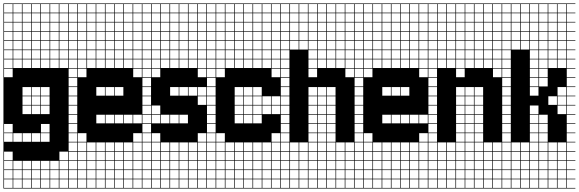

<svg xmlns="http://www.w3.org/2000/svg" viewBox="-20 -827 3361 1115"><path d="M325 -803.6V-753.6H375V-803.6ZM164.3 -700H214.3V-750H164.3ZM271.4 -700H321.4V-750H271.4ZM57.1 -700H107.1V-750H57.1ZM110.7 -700H160.7V-750H110.7ZM217.9 -700H267.9V-750H217.9ZM325 -700H375V-750H325ZM3.6 -700H53.6V-750H3.6ZM164.3 -646.4H214.3V-696.4H164.3ZM271.4 -646.4H321.4V-696.4H271.4ZM57.1 -646.4H107.1V-696.4H57.1ZM110.7 -646.4H160.7V-696.4H110.7ZM217.9 -646.4H267.9V-696.4H217.9ZM325 -646.4H375V-696.4H325ZM3.6 -646.4H53.6V-696.4H3.6ZM325 -592.9H375V-642.9H325ZM164.3 -592.9H214.3V-642.9H164.3ZM271.4 -592.9H321.4V-642.9H271.4ZM57.1 -592.9H107.1V-642.9H57.1ZM110.7 -592.9H160.7V-642.9H110.7ZM217.9 -592.9H267.9V-642.9H217.9ZM3.6 -592.9H53.6V-642.9H3.6ZM57.1 -539.3H107.1V-589.3H57.1ZM3.6 -539.3H53.6V-589.3H3.6ZM110.7 -539.3H160.7V-589.3H110.7ZM217.9 -539.3H267.9V-589.3H217.9ZM271.4 -539.3H321.4V-589.3H271.4ZM325 -539.3H375V-589.3H325ZM164.3 -539.3H214.3V-589.3H164.3ZM110.7 -485.7H160.7V-535.7H110.7ZM271.4 -485.7H321.4V-535.7H271.4ZM3.6 -485.7H53.6V-535.7H3.6ZM325 -485.7H375V-535.7H325ZM164.3 -485.7H214.3V-535.7H164.3ZM57.1 -485.7H107.1V-535.7H57.1ZM217.9 -485.7H267.9V-535.7H217.9ZM57.1 -432.1H107.1V-482.1H57.1ZM217.9 -432.1H267.9V-482.1H217.9ZM164.3 -432.1H214.3V-482.1H164.3ZM325 -432.1H375V-482.1H325ZM271.4 -432.1H321.4V-482.1H271.4ZM3.6 -432.1H53.6V-482.1H3.6ZM110.7 -432.1H160.7V-482.1H110.7ZM3.6 -378.6H53.6V-428.6H3.6ZM110.7 -271.4H160.7V-321.4H110.7ZM217.9 -271.4H267.9V-321.4H217.9ZM164.3 -271.4H214.3V-321.4H164.3ZM217.9 -217.9H267.9V-267.9H217.9ZM110.7 -217.9H160.7V-267.9H110.7ZM164.3 -217.9H214.3V-267.9H164.3ZM164.3 -164.3H214.3V-214.3H164.3ZM110.7 -164.3H160.7V-214.3H110.7ZM217.9 -164.3H267.9V-214.3H217.9ZM217.9 -57.1H267.9V-107.1H217.9ZM3.6 -57.1H53.6V-107.1H3.6ZM57.1 -3.6H107.1V-53.6H57.1ZM110.7 -3.6H160.7V-53.6H110.7ZM3.6 -3.6H53.6V-53.6H3.6ZM164.3 -3.6H214.3V-53.6H164.3ZM217.9 -3.6H267.9V-53.6H217.9ZM3.6 103.6H53.6V53.6H3.6ZM325 103.6H375V53.6H325ZM217.9 210.7H267.9V160.7H217.9ZM3.6 210.7H53.6V160.7H3.6ZM57.1 210.7H107.1V160.7H57.1ZM325 210.7H375V160.7H325ZM110.7 210.7H160.7V160.7H110.7ZM271.4 210.7H321.4V160.7H271.4ZM164.3 210.7H214.3V160.7H164.3ZM3.6 264.3H53.6V214.3H3.6ZM325 264.3H375V214.3H325ZM110.7 264.3H160.7V214.3H110.7ZM271.4 264.3H321.4V214.3H271.4ZM164.3 264.3H214.3V214.3H164.3ZM217.9 264.3H267.9V214.3H217.9ZM57.1 264.3H107.1V214.3H57.1ZM271.4 -803.6V-753.6H321.4V-803.6ZM217.9 -803.6V-753.6H267.9V-803.6ZM164.3 -803.6V-753.6H214.3V-803.6ZM110.7 -803.6V-753.6H160.7V-803.6ZM57.1 -803.6V-753.6H107.1V-803.6ZM3.6 -803.6V-753.6H53.6V-803.6ZM0 107.1V-807.1H428.6V-803.6H378.6V-753.6H428.6V-750H378.6V-700H428.6V-696.4H378.6V-646.4H428.6V-642.9H378.6V-592.9H428.6V-589.3H378.6V-539.3H428.6V-535.7H378.6V-485.7H428.6V-482.1H378.6V-432.1H428.6V-428.6H378.6V-378.6H428.6V-375H378.6V-325H428.6V-321.4H378.6V-271.4H428.6V-267.9H378.6V-217.9H428.6V-214.3H378.6V-164.3H428.6V-160.7H378.6V-110.7H428.6V-107.1H378.6V-57.1H428.6V-53.6H378.6V-3.6H428.6V0H378.6V50H428.6V53.6H378.6V103.6H428.6V107.1H378.6V157.1H428.6V160.7H378.6V210.7H428.6V214.3H378.6V264.3H428.6V267.9H0V107.1H3.6V157.1H53.6V107.1H57.1V157.1H107.1V107.1H110.7V157.1H160.7V107.1ZM214.3 157.1V107.1H164.3V157.1ZM267.9 157.1V107.1H217.9V157.1ZM321.4 157.1V107.1H271.4V157.1ZM375 157.1V107.1H325V157.1Z M753.6 -803.6V-753.6H803.6V-803.6ZM753.6 -700H803.6V-750H753.6ZM700 -700H750V-750H700ZM646.4 -700H696.4V-750H646.4ZM592.9 -700H642.9V-750H592.9ZM539.3 -700H589.3V-750H539.3ZM485.7 -700H535.7V-750H485.7ZM432.1 -700H482.1V-750H432.1ZM753.6 -646.4H803.6V-696.4H753.6ZM700 -646.4H750V-696.4H700ZM646.4 -646.4H696.4V-696.4H646.4ZM592.9 -646.4H642.9V-696.4H592.9ZM539.3 -646.4H589.3V-696.4H539.3ZM485.7 -646.4H535.7V-696.4H485.7ZM432.1 -646.4H482.1V-696.4H432.1ZM753.6 -592.9H803.6V-642.9H753.6ZM700 -592.9H750V-642.9H700ZM646.4 -592.9H696.4V-642.9H646.4ZM592.9 -592.9H642.9V-642.9H592.9ZM539.3 -592.9H589.3V-642.9H539.3ZM485.7 -592.9H535.7V-642.9H485.7ZM432.1 -592.9H482.1V-642.9H432.1ZM485.7 -539.3H535.7V-589.3H485.7ZM646.4 -539.3H696.4V-589.3H646.4ZM592.9 -539.3H642.9V-589.3H592.9ZM700 -539.3H750V-589.3H700ZM753.6 -539.3H803.6V-589.3H753.6ZM539.3 -539.3H589.3V-589.3H539.3ZM432.1 -539.3H482.1V-589.3H432.1ZM700 -485.7H750V-535.7H700ZM646.4 -485.7H696.4V-535.7H646.4ZM753.6 -485.7H803.6V-535.7H753.6ZM592.9 -485.7H642.9V-535.7H592.9ZM539.3 -485.7H589.3V-535.7H539.3ZM485.7 -485.7H535.7V-535.7H485.7ZM432.1 -485.7H482.1V-535.7H432.1ZM753.6 -432.1H803.6V-482.1H753.6ZM700 -432.1H750V-482.1H700ZM646.4 -432.1H696.4V-482.1H646.4ZM592.9 -432.1H642.9V-482.1H592.9ZM539.3 -432.1H589.3V-482.1H539.3ZM485.7 -432.1H535.7V-482.1H485.7ZM432.1 -432.1H482.1V-482.1H432.1ZM753.6 -378.6H803.6V-428.6H753.6ZM432.1 -378.6H482.1V-428.6H432.1ZM592.9 -271.4H642.9V-321.4H592.9ZM646.4 -271.4H696.4V-321.4H646.4ZM539.3 -271.4H589.3V-321.4H539.3ZM539.3 -110.7H589.3V-160.7H539.3ZM592.9 -110.7H642.9V-160.7H592.9ZM646.4 -110.7H696.4V-160.7H646.4ZM700 -110.7H750V-160.7H700ZM753.6 -110.7H803.6V-160.7H753.6ZM432.1 -3.6H482.1V-53.6H432.1ZM753.6 -3.6H803.6V-53.6H753.6ZM646.4 50H696.4V0H646.4ZM432.1 50H482.1V0H432.1ZM700 50H750V0H700ZM539.3 50H589.3V0H539.3ZM753.6 50H803.6V0H753.6ZM485.7 50H535.7V0H485.7ZM592.9 50H642.9V0H592.9ZM485.7 103.6H535.7V53.6H485.7ZM592.9 103.6H642.9V53.6H592.9ZM753.6 103.6H803.6V53.6H753.6ZM700 103.6H750V53.6H700ZM432.1 103.6H482.1V53.6H432.1ZM646.4 103.6H696.4V53.6H646.4ZM539.3 103.6H589.3V53.6H539.3ZM485.7 157.1H535.7V107.1H485.7ZM432.1 157.1H482.1V107.1H432.1ZM753.6 157.1H803.6V107.1H753.6ZM592.9 157.1H642.9V107.1H592.9ZM700 157.1H750V107.1H700ZM539.3 157.1H589.3V107.1H539.3ZM646.4 157.1H696.4V107.1H646.4ZM592.9 210.7H642.9V160.7H592.9ZM753.6 210.7H803.6V160.7H753.6ZM485.7 210.7H535.7V160.7H485.7ZM700 210.7H750V160.7H700ZM539.3 210.7H589.3V160.7H539.3ZM646.4 210.7H696.4V160.7H646.4ZM432.1 210.7H482.1V160.7H432.1ZM539.3 264.3H589.3V214.3H539.3ZM753.6 264.3H803.6V214.3H753.6ZM592.9 264.3H642.9V214.3H592.9ZM485.7 264.3H535.7V214.3H485.7ZM700 264.3H750V214.3H700ZM432.1 264.3H482.1V214.3H432.1ZM646.4 264.3H696.4V214.3H646.4ZM700 -803.6V-753.6H750V-803.6ZM646.4 -803.6V-753.6H696.4V-803.6ZM592.9 -803.6V-753.6H642.9V-803.6ZM539.3 -803.6V-753.6H589.3V-803.6ZM485.7 -803.6V-753.6H535.7V-803.6ZM432.1 -803.6V-753.6H482.1V-803.6ZM857.1 -803.6H807.1V-753.6H857.1V-750H807.1V-700H857.1V-696.4H807.1V-646.4H857.1V-642.9H807.1V-592.9H857.1V-589.3H807.1V-539.3H857.1V-535.7H807.1V-485.7H857.1V-482.1H807.1V-432.1H857.1V-428.6H807.1V-378.6H857.1V-375H807.1V-325H857.1V-321.4H807.1V-271.4H857.1V-267.9H807.1V-217.9H857.1V-214.3H807.1V-164.3H857.1V-160.7H807.1V-110.7H857.1V-107.1H807.1V-57.1H857.1V-53.6H807.1V-3.6H857.1V0H807.1V50H857.1V53.6H807.1V103.6H857.1V107.1H807.1V157.1H857.1V160.7H807.1V210.7H857.1V214.3H807.1V264.3H857.1V267.9H428.6V-807.1H857.1Z M1128.6 -803.6V-753.6H1178.6V-803.6ZM1128.6 -700H1178.6V-750H1128.6ZM1075 -700H1125V-750H1075ZM1021.4 -700H1071.4V-750H1021.4ZM967.9 -700H1017.9V-750H967.9ZM914.3 -700H964.3V-750H914.3ZM860.7 -700H910.7V-750H860.7ZM1128.6 -646.4H1178.6V-696.4H1128.6ZM1075 -646.4H1125V-696.4H1075ZM1021.4 -646.4H1071.4V-696.4H1021.4ZM860.7 -646.4H910.7V-696.4H860.7ZM967.9 -646.4H1017.9V-696.4H967.9ZM914.3 -646.4H964.3V-696.4H914.3ZM1128.6 -592.9H1178.6V-642.9H1128.6ZM860.7 -592.9H910.7V-642.9H860.7ZM1075 -592.9H1125V-642.9H1075ZM914.3 -592.9H964.3V-642.9H914.3ZM1021.4 -592.9H1071.4V-642.9H1021.4ZM967.9 -592.9H1017.9V-642.9H967.9ZM1021.4 -539.3H1071.4V-589.3H1021.4ZM967.9 -539.3H1017.9V-589.3H967.9ZM1075 -539.3H1125V-589.3H1075ZM914.3 -539.3H964.3V-589.3H914.3ZM1128.6 -539.3H1178.6V-589.3H1128.6ZM860.7 -539.3H910.7V-589.3H860.7ZM1075 -485.7H1125V-535.7H1075ZM1021.4 -485.7H1071.4V-535.7H1021.4ZM1128.6 -485.7H1178.6V-535.7H1128.6ZM967.9 -485.7H1017.9V-535.7H967.9ZM914.3 -485.7H964.3V-535.7H914.3ZM860.7 -485.7H910.7V-535.7H860.7ZM967.9 -432.1H1017.9V-482.1H967.9ZM1021.4 -432.1H1071.4V-482.1H1021.4ZM1128.6 -432.1H1178.6V-482.1H1128.6ZM1075 -432.1H1125V-482.1H1075ZM914.3 -432.1H964.3V-482.1H914.3ZM860.7 -432.1H910.7V-482.1H860.7ZM1128.6 -378.6H1178.6V-428.6H1128.6ZM860.7 -378.6H910.7V-428.6H860.7ZM967.9 -271.4H1017.9V-321.4H967.9ZM1128.6 -271.4H1178.6V-321.4H1128.6ZM1021.4 -271.4H1071.4V-321.4H1021.4ZM1075 -271.4H1125V-321.4H1075ZM1128.6 -217.9H1178.6V-267.9H1128.6ZM860.7 -164.3H910.7V-214.3H860.7ZM914.3 -110.7H964.3V-160.7H914.3ZM967.9 -110.7H1017.9V-160.7H967.9ZM1021.4 -110.7H1071.4V-160.7H1021.4ZM860.7 -110.7H910.7V-160.7H860.7ZM860.7 -3.6H910.7V-53.6H860.7ZM1128.6 -3.6H1178.6V-53.6H1128.6ZM1021.4 50H1071.4V0H1021.4ZM967.9 50H1017.9V0H967.9ZM914.3 50H964.3V0H914.3ZM1075 50H1125V0H1075ZM860.7 50H910.7V0H860.7ZM1128.6 50H1178.6V0H1128.6ZM1128.6 103.6H1178.6V53.6H1128.6ZM860.7 103.6H910.7V53.6H860.7ZM914.3 103.6H964.3V53.6H914.3ZM967.9 103.6H1017.9V53.6H967.9ZM1021.4 103.6H1071.4V53.6H1021.4ZM1075 103.6H1125V53.6H1075ZM860.7 157.1H910.7V107.1H860.7ZM914.3 157.1H964.3V107.1H914.3ZM967.9 157.1H1017.9V107.1H967.9ZM1075 157.1H1125V107.1H1075ZM1128.6 157.1H1178.6V107.1H1128.6ZM1021.4 157.1H1071.4V107.1H1021.4ZM860.7 210.7H910.7V160.7H860.7ZM914.3 210.7H964.3V160.7H914.3ZM967.9 210.7H1017.9V160.7H967.9ZM1021.4 210.7H1071.4V160.7H1021.4ZM1075 210.7H1125V160.7H1075ZM1128.6 210.7H1178.6V160.7H1128.6ZM914.3 264.3H964.3V214.3H914.3ZM967.9 264.3H1017.9V214.3H967.9ZM1021.4 264.3H1071.4V214.3H1021.4ZM860.7 264.3H910.7V214.3H860.7ZM1075 264.3H1125V214.3H1075ZM1128.6 264.3H1178.6V214.3H1128.6ZM1075 -803.6V-753.6H1125V-803.6ZM1021.4 -803.6V-753.6H1071.4V-803.6ZM967.9 -803.6V-753.6H1017.9V-803.6ZM914.3 -803.6V-753.6H964.3V-803.6ZM860.7 -803.6V-753.6H910.7V-803.6ZM1232.1 -803.6H1182.1V-753.6H1232.1V-750H1182.1V-700H1232.1V-696.4H1182.1V-646.4H1232.1V-642.9H1182.1V-592.9H1232.1V-589.3H1182.1V-539.3H1232.1V-535.7H1182.1V-485.7H1232.1V-482.1H1182.1V-432.1H1232.1V-428.6H1182.1V-378.6H1232.1V-375H1182.1V-325H1232.1V-321.4H1182.1V-271.4H1232.1V-267.9H1182.1V-217.9H1232.1V-214.3H1182.1V-164.3H1232.1V-160.7H1182.1V-110.7H1232.1V-107.1H1182.1V-57.1H1232.1V-53.6H1182.1V-3.6H1232.1V0H1182.1V50H1232.1V53.6H1182.1V103.6H1232.1V107.1H1182.1V157.1H1232.1V160.7H1182.1V210.7H1232.1V214.3H1182.1V264.3H1232.1V267.9H857.1V-807.1H1232.1Z M1557.1 -803.6V-753.6H1607.1V-803.6ZM1235.7 -700H1285.7V-750H1235.7ZM1557.1 -700H1607.1V-750H1557.1ZM1503.6 -700H1553.6V-750H1503.6ZM1450 -700H1500V-750H1450ZM1396.4 -700H1446.4V-750H1396.4ZM1289.3 -700H1339.3V-750H1289.3ZM1342.9 -700H1392.9V-750H1342.9ZM1235.7 -646.4H1285.7V-696.4H1235.7ZM1289.3 -646.4H1339.3V-696.4H1289.3ZM1557.1 -646.4H1607.1V-696.4H1557.1ZM1503.6 -646.4H1553.6V-696.4H1503.6ZM1450 -646.4H1500V-696.4H1450ZM1342.9 -646.4H1392.9V-696.4H1342.9ZM1396.4 -646.4H1446.4V-696.4H1396.4ZM1235.7 -592.9H1285.7V-642.9H1235.7ZM1289.3 -592.9H1339.3V-642.9H1289.3ZM1557.1 -592.9H1607.1V-642.9H1557.1ZM1342.9 -592.9H1392.9V-642.9H1342.9ZM1503.6 -592.9H1553.6V-642.9H1503.6ZM1450 -592.9H1500V-642.9H1450ZM1396.4 -592.9H1446.4V-642.9H1396.4ZM1450 -539.3H1500V-589.3H1450ZM1503.6 -539.3H1553.6V-589.3H1503.6ZM1396.4 -539.3H1446.4V-589.3H1396.4ZM1557.1 -539.3H1607.1V-589.3H1557.1ZM1235.7 -539.3H1285.7V-589.3H1235.7ZM1342.9 -539.3H1392.9V-589.3H1342.9ZM1289.3 -539.3H1339.3V-589.3H1289.3ZM1503.6 -485.7H1553.6V-535.7H1503.6ZM1557.1 -485.7H1607.1V-535.7H1557.1ZM1450 -485.7H1500V-535.7H1450ZM1235.7 -485.7H1285.7V-535.7H1235.7ZM1396.4 -485.7H1446.4V-535.7H1396.4ZM1289.3 -485.7H1339.3V-535.7H1289.3ZM1342.9 -485.7H1392.9V-535.7H1342.9ZM1557.1 -432.1H1607.1V-482.1H1557.1ZM1235.7 -432.1H1285.7V-482.1H1235.7ZM1503.6 -432.1H1553.6V-482.1H1503.6ZM1289.3 -432.1H1339.3V-482.1H1289.3ZM1450 -432.1H1500V-482.1H1450ZM1342.9 -432.1H1392.9V-482.1H1342.9ZM1396.4 -432.1H1446.4V-482.1H1396.4ZM1557.1 -378.6H1607.1V-428.6H1557.1ZM1235.7 -378.6H1285.7V-428.6H1235.7ZM1396.4 -271.4H1446.4V-321.4H1396.4ZM1450 -271.4H1500V-321.4H1450ZM1342.9 -271.4H1392.9V-321.4H1342.9ZM1450 -217.9H1500V-267.9H1450ZM1503.6 -217.9H1553.6V-267.9H1503.6ZM1342.9 -217.9H1392.9V-267.9H1342.9ZM1557.1 -217.9H1607.1V-267.9H1557.1ZM1396.4 -217.9H1446.4V-267.9H1396.4ZM1503.6 -164.3H1553.6V-214.3H1503.6ZM1557.1 -164.3H1607.1V-214.3H1557.1ZM1342.9 -164.3H1392.9V-214.3H1342.9ZM1396.4 -164.3H1446.4V-214.3H1396.4ZM1450 -164.3H1500V-214.3H1450ZM1450 -110.7H1500V-160.7H1450ZM1342.9 -110.7H1392.9V-160.7H1342.9ZM1396.4 -110.7H1446.4V-160.7H1396.4ZM1235.7 -3.6H1285.7V-53.6H1235.7ZM1557.1 -3.6H1607.1V-53.6H1557.1ZM1342.9 50H1392.9V0H1342.9ZM1503.6 50H1553.6V0H1503.6ZM1289.3 50H1339.3V0H1289.3ZM1396.4 50H1446.4V0H1396.4ZM1557.1 50H1607.1V0H1557.1ZM1235.7 50H1285.7V0H1235.7ZM1450 50H1500V0H1450ZM1557.1 103.6H1607.1V53.6H1557.1ZM1289.3 103.6H1339.3V53.6H1289.3ZM1342.9 103.6H1392.9V53.6H1342.9ZM1396.4 103.6H1446.4V53.6H1396.4ZM1450 103.6H1500V53.6H1450ZM1235.7 103.6H1285.7V53.6H1235.7ZM1503.6 103.6H1553.6V53.6H1503.6ZM1289.3 157.1H1339.3V107.1H1289.3ZM1342.9 157.1H1392.9V107.1H1342.9ZM1396.4 157.1H1446.4V107.1H1396.4ZM1450 157.1H1500V107.1H1450ZM1503.6 157.1H1553.6V107.1H1503.6ZM1235.7 157.1H1285.7V107.1H1235.7ZM1557.1 157.1H1607.1V107.1H1557.1ZM1289.3 210.7H1339.3V160.7H1289.3ZM1342.9 210.7H1392.9V160.7H1342.9ZM1396.4 210.7H1446.4V160.7H1396.4ZM1503.6 210.7H1553.6V160.7H1503.6ZM1235.7 210.7H1285.7V160.7H1235.7ZM1557.1 210.7H1607.1V160.7H1557.1ZM1450 210.7H1500V160.7H1450ZM1289.3 264.3H1339.3V214.3H1289.3ZM1342.9 264.3H1392.9V214.3H1342.9ZM1396.4 264.3H1446.4V214.3H1396.4ZM1450 264.3H1500V214.3H1450ZM1503.6 264.3H1553.6V214.3H1503.6ZM1557.1 264.3H1607.1V214.3H1557.1ZM1235.7 264.3H1285.7V214.3H1235.7ZM1503.6 -803.6V-753.6H1553.6V-803.6ZM1450 -803.6V-753.6H1500V-803.6ZM1396.4 -803.6V-753.6H1446.4V-803.6ZM1342.9 -803.6V-753.6H1392.9V-803.6ZM1289.3 -803.6V-753.6H1339.3V-803.6ZM1235.7 -803.6V-753.6H1285.7V-803.6ZM1660.7 -803.6H1610.7V-753.6H1660.7V-750H1610.7V-700H1660.7V-696.4H1610.7V-646.4H1660.7V-642.9H1610.7V-592.9H1660.7V-589.3H1610.7V-539.3H1660.7V-535.7H1610.7V-485.7H1660.7V-482.1H1610.7V-432.1H1660.7V-428.6H1610.7V-378.6H1660.7V-375H1610.7V-325H1660.7V-321.4H1610.7V-271.4H1660.7V-267.9H1610.7V-217.9H1660.7V-214.3H1610.7V-164.3H1660.7V-160.7H1610.7V-110.7H1660.7V-107.1H1610.7V-57.1H1660.7V-53.6H1610.7V-3.6H1660.7V0H1610.7V50H1660.7V53.6H1610.7V103.6H1660.7V107.1H1610.7V157.1H1660.7V160.7H1610.7V210.7H1660.7V214.3H1610.7V264.3H1660.7V267.9H1232.1V-807.1H1660.7Z M1985.7 -803.6V-753.6H2035.7V-803.6ZM1717.9 -700H1767.9V-750H1717.9ZM1985.7 -700H2035.7V-750H1985.7ZM1771.4 -700H1821.4V-750H1771.4ZM1664.3 -700H1714.3V-750H1664.3ZM1932.1 -700H1982.1V-750H1932.1ZM1825 -700H1875V-750H1825ZM1878.6 -700H1928.6V-750H1878.6ZM1717.9 -646.4H1767.9V-696.4H1717.9ZM1985.7 -646.4H2035.7V-696.4H1985.7ZM1771.4 -646.4H1821.4V-696.4H1771.4ZM1932.1 -646.4H1982.1V-696.4H1932.1ZM1664.3 -646.4H1714.3V-696.4H1664.3ZM1825 -646.4H1875V-696.4H1825ZM1878.6 -646.4H1928.6V-696.4H1878.6ZM1878.6 -592.9H1928.6V-642.9H1878.6ZM1825 -592.9H1875V-642.9H1825ZM1664.3 -592.9H1714.3V-642.9H1664.3ZM1932.1 -592.9H1982.1V-642.9H1932.1ZM1985.7 -592.9H2035.7V-642.9H1985.7ZM1771.4 -592.9H1821.4V-642.9H1771.4ZM1717.9 -592.9H1767.9V-642.9H1717.9ZM1878.6 -539.3H1928.6V-589.3H1878.6ZM1932.1 -539.3H1982.1V-589.3H1932.1ZM1825 -539.3H1875V-589.3H1825ZM1664.3 -539.3H1714.3V-589.3H1664.3ZM1985.7 -539.3H2035.7V-589.3H1985.7ZM1771.4 -539.3H1821.4V-589.3H1771.4ZM1717.9 -539.3H1767.9V-589.3H1717.9ZM1878.6 -485.7H1928.6V-535.7H1878.6ZM1932.1 -485.7H1982.1V-535.7H1932.1ZM1985.7 -485.7H2035.7V-535.7H1985.7ZM1825 -485.7H1875V-535.7H1825ZM1771.4 -485.7H1821.4V-535.7H1771.4ZM1825 -432.1H1875V-482.1H1825ZM1878.6 -432.1H1928.6V-482.1H1878.6ZM1932.1 -432.1H1982.1V-482.1H1932.1ZM1985.7 -432.1H2035.7V-482.1H1985.7ZM1771.4 -432.1H1821.4V-482.1H1771.4ZM1985.7 -378.6H2035.7V-428.6H1985.7ZM1771.4 -378.6H1821.4V-428.6H1771.4ZM1771.4 -271.4H1821.4V-321.4H1771.4ZM1825 -271.4H1875V-321.4H1825ZM1878.6 -271.4H1928.6V-321.4H1878.6ZM1771.4 -217.9H1821.4V-267.9H1771.4ZM1878.6 -217.9H1928.6V-267.9H1878.6ZM1825 -217.9H1875V-267.9H1825ZM1878.6 -164.3H1928.6V-214.3H1878.6ZM1771.4 -164.3H1821.4V-214.3H1771.4ZM1825 -164.3H1875V-214.3H1825ZM1825 -110.7H1875V-160.7H1825ZM1771.4 -110.7H1821.4V-160.7H1771.4ZM1878.6 -110.7H1928.6V-160.7H1878.6ZM1825 -57.1H1875V-107.1H1825ZM1878.6 -57.1H1928.6V-107.1H1878.6ZM1771.4 -57.1H1821.4V-107.1H1771.4ZM1771.4 -3.6H1821.4V-53.6H1771.4ZM1878.6 -3.6H1928.6V-53.6H1878.6ZM1825 -3.6H1875V-53.6H1825ZM1717.9 50H1767.9V0H1717.9ZM1878.6 50H1928.6V0H1878.6ZM1771.4 50H1821.4V0H1771.4ZM1985.7 50H2035.7V0H1985.7ZM1932.1 50H1982.1V0H1932.1ZM1664.3 50H1714.3V0H1664.3ZM1825 50H1875V0H1825ZM1717.9 103.6H1767.9V53.6H1717.9ZM1878.6 103.6H1928.6V53.6H1878.6ZM1825 103.6H1875V53.6H1825ZM1985.7 103.6H2035.7V53.6H1985.7ZM1664.3 103.6H1714.3V53.6H1664.3ZM1932.1 103.6H1982.1V53.6H1932.1ZM1771.4 103.6H1821.4V53.6H1771.4ZM1717.9 210.7H1767.9V160.7H1717.9ZM1825 210.7H1875V160.7H1825ZM1985.7 210.7H2035.7V160.7H1985.7ZM1664.3 210.7H1714.3V160.7H1664.3ZM1932.1 210.7H1982.1V160.7H1932.1ZM1771.4 210.7H1821.4V160.7H1771.4ZM1878.6 210.7H1928.6V160.7H1878.6ZM1825 264.3H1875V214.3H1825ZM1985.7 264.3H2035.7V214.3H1985.7ZM1664.3 264.3H1714.3V214.3H1664.3ZM1932.1 264.3H1982.1V214.3H1932.1ZM1771.4 264.3H1821.4V214.3H1771.4ZM1717.9 264.3H1767.9V214.3H1717.9ZM1878.6 264.3H1928.6V214.3H1878.6ZM1932.1 -803.6V-753.6H1982.1V-803.6ZM1878.6 -803.6V-753.6H1928.6V-803.6ZM1825 -803.6V-753.6H1875V-803.6ZM1771.4 -803.6V-753.6H1821.4V-803.6ZM1717.9 -803.6V-753.6H1767.9V-803.6ZM1664.3 -803.6V-753.6H1714.3V-803.6ZM1660.7 107.1V-807.1H2089.3V-803.6H2039.3V-753.6H2089.3V-750H2039.3V-700H2089.3V-696.4H2039.3V-646.4H2089.3V-642.9H2039.3V-592.9H2089.3V-589.3H2039.3V-539.3H2089.3V-535.7H2039.3V-485.7H2089.3V-482.1H2039.3V-432.1H2089.3V-428.6H2039.3V-378.6H2089.3V-375H2039.3V-325H2089.3V-321.4H2039.3V-271.4H2089.3V-267.9H2039.3V-217.9H2089.3V-214.3H2039.3V-164.3H2089.3V-160.7H2039.3V-110.7H2089.3V-107.1H2039.3V-57.1H2089.3V-53.6H2039.3V-3.6H2089.3V0H2039.3V50H2089.3V53.6H2039.3V103.6H2089.3V107.1H2039.3V157.1H2089.3V160.7H2039.3V210.7H2089.3V214.3H2039.3V264.3H2089.3V267.9H1660.7V107.1H1664.3V157.1H1714.3V107.1H1717.9V157.1H1767.9V107.1ZM1821.4 157.1V107.1H1771.4V157.1ZM1875 157.1V107.1H1825V157.1ZM1928.6 157.1V107.1H1878.6V157.1ZM2035.7 157.1V107.1H1932.1V157.1H1982.1V107.1H1985.7V157.1Z M2414.3 -803.6V-753.6H2464.3V-803.6ZM2414.3 -700H2464.3V-750H2414.3ZM2360.7 -700H2410.7V-750H2360.7ZM2307.1 -700H2357.1V-750H2307.1ZM2253.6 -700H2303.6V-750H2253.6ZM2200 -700H2250V-750H2200ZM2146.4 -700H2196.4V-750H2146.4ZM2092.9 -700H2142.9V-750H2092.9ZM2414.3 -646.4H2464.3V-696.4H2414.3ZM2360.7 -646.4H2410.7V-696.4H2360.7ZM2307.1 -646.4H2357.1V-696.4H2307.1ZM2253.6 -646.4H2303.6V-696.4H2253.6ZM2200 -646.4H2250V-696.4H2200ZM2146.4 -646.4H2196.4V-696.4H2146.4ZM2092.9 -646.4H2142.9V-696.4H2092.9ZM2414.3 -592.9H2464.3V-642.9H2414.3ZM2360.7 -592.9H2410.7V-642.9H2360.7ZM2307.1 -592.9H2357.1V-642.9H2307.1ZM2253.6 -592.9H2303.6V-642.9H2253.6ZM2200 -592.9H2250V-642.9H2200ZM2146.4 -592.9H2196.4V-642.9H2146.4ZM2092.9 -592.9H2142.9V-642.9H2092.9ZM2146.4 -539.3H2196.4V-589.3H2146.4ZM2307.1 -539.3H2357.1V-589.3H2307.1ZM2253.6 -539.3H2303.6V-589.3H2253.6ZM2360.7 -539.3H2410.7V-589.3H2360.7ZM2414.3 -539.3H2464.3V-589.3H2414.3ZM2200 -539.3H2250V-589.3H2200ZM2092.9 -539.3H2142.9V-589.3H2092.9ZM2360.7 -485.7H2410.7V-535.7H2360.7ZM2307.1 -485.7H2357.1V-535.7H2307.1ZM2414.3 -485.7H2464.3V-535.7H2414.3ZM2253.6 -485.7H2303.6V-535.7H2253.6ZM2200 -485.7H2250V-535.7H2200ZM2146.4 -485.7H2196.4V-535.7H2146.4ZM2092.9 -485.7H2142.9V-535.7H2092.9ZM2414.3 -432.1H2464.3V-482.1H2414.3ZM2360.7 -432.1H2410.7V-482.1H2360.7ZM2307.1 -432.1H2357.1V-482.1H2307.1ZM2253.6 -432.1H2303.6V-482.1H2253.6ZM2200 -432.1H2250V-482.1H2200ZM2146.4 -432.1H2196.4V-482.1H2146.4ZM2092.9 -432.1H2142.9V-482.1H2092.9ZM2414.3 -378.6H2464.3V-428.6H2414.3ZM2092.9 -378.6H2142.9V-428.6H2092.9ZM2253.6 -271.4H2303.6V-321.4H2253.6ZM2307.1 -271.4H2357.1V-321.4H2307.1ZM2200 -271.4H2250V-321.4H2200ZM2200 -110.7H2250V-160.7H2200ZM2253.6 -110.7H2303.6V-160.7H2253.6ZM2307.1 -110.7H2357.1V-160.7H2307.1ZM2360.7 -110.7H2410.7V-160.7H2360.7ZM2414.3 -110.7H2464.3V-160.7H2414.3ZM2092.9 -3.6H2142.9V-53.6H2092.9ZM2414.3 -3.6H2464.3V-53.6H2414.3ZM2307.1 50H2357.1V0H2307.1ZM2092.9 50H2142.9V0H2092.9ZM2360.7 50H2410.7V0H2360.7ZM2200 50H2250V0H2200ZM2414.3 50H2464.3V0H2414.3ZM2146.4 50H2196.4V0H2146.4ZM2253.6 50H2303.6V0H2253.6ZM2146.4 103.6H2196.4V53.6H2146.4ZM2253.6 103.6H2303.6V53.6H2253.6ZM2414.3 103.6H2464.3V53.6H2414.3ZM2360.7 103.6H2410.7V53.6H2360.7ZM2092.9 103.6H2142.9V53.6H2092.9ZM2307.1 103.6H2357.1V53.6H2307.1ZM2200 103.6H2250V53.6H2200ZM2146.4 157.1H2196.4V107.1H2146.4ZM2092.9 157.1H2142.9V107.1H2092.9ZM2414.3 157.1H2464.3V107.1H2414.3ZM2253.6 157.1H2303.6V107.1H2253.6ZM2360.7 157.1H2410.7V107.1H2360.7ZM2200 157.1H2250V107.1H2200ZM2307.1 157.1H2357.1V107.1H2307.1ZM2253.6 210.7H2303.6V160.7H2253.6ZM2414.3 210.7H2464.3V160.7H2414.3ZM2146.4 210.7H2196.4V160.7H2146.4ZM2360.7 210.7H2410.7V160.7H2360.7ZM2200 210.7H2250V160.7H2200ZM2307.1 210.7H2357.1V160.7H2307.1ZM2092.9 210.7H2142.9V160.7H2092.9ZM2200 264.3H2250V214.3H2200ZM2414.3 264.3H2464.3V214.3H2414.3ZM2253.6 264.3H2303.6V214.3H2253.6ZM2146.4 264.3H2196.4V214.3H2146.4ZM2360.7 264.3H2410.7V214.3H2360.7ZM2092.9 264.3H2142.9V214.3H2092.9ZM2307.1 264.3H2357.1V214.3H2307.1ZM2360.7 -803.6V-753.6H2410.7V-803.6ZM2307.1 -803.6V-753.6H2357.1V-803.6ZM2253.6 -803.6V-753.6H2303.6V-803.6ZM2200 -803.6V-753.6H2250V-803.6ZM2146.4 -803.6V-753.6H2196.4V-803.6ZM2092.9 -803.6V-753.6H2142.9V-803.6ZM2517.9 -803.6H2467.9V-753.6H2517.9V-750H2467.9V-700H2517.9V-696.4H2467.9V-646.4H2517.9V-642.9H2467.9V-592.9H2517.9V-589.3H2467.9V-539.3H2517.9V-535.7H2467.9V-485.7H2517.9V-482.1H2467.9V-432.1H2517.9V-428.6H2467.9V-378.6H2517.9V-375H2467.9V-325H2517.9V-321.4H2467.9V-271.4H2517.9V-267.9H2467.9V-217.9H2517.9V-214.3H2467.9V-164.3H2517.9V-160.7H2467.9V-110.7H2517.9V-107.1H2467.9V-57.1H2517.9V-53.6H2467.9V-3.6H2517.9V0H2467.9V50H2517.9V53.6H2467.9V103.6H2517.9V107.1H2467.9V157.1H2517.9V160.7H2467.9V210.7H2517.9V214.3H2467.9V264.3H2517.9V267.9H2089.3V-807.1H2517.9Z M2842.9 -803.6V-753.6H2892.9V-803.6ZM2789.3 -700H2839.3V-750H2789.3ZM2842.9 -700H2892.9V-750H2842.9ZM2735.7 -700H2785.7V-750H2735.7ZM2682.1 -700H2732.1V-750H2682.1ZM2628.6 -700H2678.6V-750H2628.6ZM2575 -700H2625V-750H2575ZM2521.4 -700H2571.4V-750H2521.4ZM2842.9 -646.4H2892.9V-696.4H2842.9ZM2789.3 -646.4H2839.3V-696.4H2789.3ZM2735.7 -646.4H2785.7V-696.4H2735.7ZM2682.1 -646.4H2732.1V-696.4H2682.1ZM2628.6 -646.4H2678.6V-696.4H2628.6ZM2521.4 -646.4H2571.4V-696.4H2521.4ZM2575 -646.4H2625V-696.4H2575ZM2842.9 -592.9H2892.9V-642.9H2842.9ZM2789.3 -592.9H2839.3V-642.9H2789.3ZM2735.7 -592.9H2785.7V-642.9H2735.7ZM2521.4 -592.9H2571.4V-642.9H2521.4ZM2682.1 -592.9H2732.1V-642.9H2682.1ZM2575 -592.9H2625V-642.9H2575ZM2628.6 -592.9H2678.6V-642.9H2628.6ZM2842.9 -539.3H2892.9V-589.3H2842.9ZM2521.4 -539.3H2571.4V-589.3H2521.4ZM2789.3 -539.3H2839.3V-589.3H2789.3ZM2575 -539.3H2625V-589.3H2575ZM2735.7 -539.3H2785.7V-589.3H2735.7ZM2682.1 -539.3H2732.1V-589.3H2682.1ZM2628.6 -539.3H2678.6V-589.3H2628.6ZM2682.1 -485.7H2732.1V-535.7H2682.1ZM2735.7 -485.7H2785.7V-535.7H2735.7ZM2628.6 -485.7H2678.6V-535.7H2628.6ZM2789.3 -485.7H2839.3V-535.7H2789.3ZM2575 -485.7H2625V-535.7H2575ZM2842.9 -485.7H2892.9V-535.7H2842.9ZM2521.4 -485.7H2571.4V-535.7H2521.4ZM2735.7 -432.1H2785.7V-482.1H2735.7ZM2789.3 -432.1H2839.3V-482.1H2789.3ZM2682.1 -432.1H2732.1V-482.1H2682.1ZM2842.9 -432.1H2892.9V-482.1H2842.9ZM2628.6 -432.1H2678.6V-482.1H2628.6ZM2575 -432.1H2625V-482.1H2575ZM2521.4 -432.1H2571.4V-482.1H2521.4ZM2842.9 -378.6H2892.9V-428.6H2842.9ZM2628.6 -378.6H2678.6V-428.6H2628.6ZM2682.1 -271.4H2732.1V-321.4H2682.1ZM2628.6 -271.4H2678.6V-321.4H2628.6ZM2735.7 -271.4H2785.7V-321.4H2735.7ZM2735.7 -217.9H2785.7V-267.9H2735.7ZM2682.1 -217.9H2732.1V-267.9H2682.1ZM2628.6 -217.9H2678.6V-267.9H2628.6ZM2628.6 -164.3H2678.6V-214.3H2628.6ZM2682.1 -164.3H2732.1V-214.3H2682.1ZM2735.7 -164.3H2785.7V-214.3H2735.7ZM2735.7 -110.7H2785.7V-160.7H2735.7ZM2628.6 -110.7H2678.6V-160.7H2628.6ZM2682.1 -110.7H2732.1V-160.7H2682.1ZM2735.7 -57.1H2785.7V-107.1H2735.7ZM2628.6 -57.1H2678.6V-107.1H2628.6ZM2682.1 -57.1H2732.1V-107.1H2682.1ZM2628.6 -3.6H2678.6V-53.6H2628.6ZM2682.1 -3.6H2732.1V-53.6H2682.1ZM2735.7 -3.6H2785.7V-53.6H2735.7ZM2521.4 50H2571.4V0H2521.4ZM2789.3 50H2839.3V0H2789.3ZM2628.6 50H2678.6V0H2628.6ZM2842.9 50H2892.9V0H2842.9ZM2682.1 50H2732.1V0H2682.1ZM2735.7 50H2785.7V0H2735.7ZM2575 50H2625V0H2575ZM2575 103.6H2625V53.6H2575ZM2628.6 103.6H2678.6V53.6H2628.6ZM2521.4 103.6H2571.4V53.6H2521.4ZM2735.7 103.6H2785.7V53.6H2735.7ZM2842.9 103.6H2892.9V53.6H2842.9ZM2682.1 103.6H2732.1V53.6H2682.1ZM2789.3 103.6H2839.3V53.6H2789.3ZM2735.7 157.1H2785.7V107.1H2735.7ZM2789.3 157.1H2839.3V107.1H2789.3ZM2575 157.1H2625V107.1H2575ZM2628.6 157.1H2678.6V107.1H2628.6ZM2682.1 157.1H2732.1V107.1H2682.1ZM2842.9 157.1H2892.9V107.1H2842.9ZM2521.4 157.1H2571.4V107.1H2521.4ZM2521.4 210.7H2571.4V160.7H2521.4ZM2789.3 210.7H2839.3V160.7H2789.3ZM2575 210.7H2625V160.7H2575ZM2628.6 210.7H2678.6V160.7H2628.6ZM2682.1 210.7H2732.1V160.7H2682.1ZM2842.9 210.7H2892.9V160.7H2842.9ZM2735.7 210.7H2785.7V160.7H2735.7ZM2789.3 264.3H2839.3V214.3H2789.3ZM2521.4 264.3H2571.4V214.3H2521.4ZM2575 264.3H2625V214.3H2575ZM2628.6 264.3H2678.6V214.3H2628.6ZM2682.1 264.3H2732.1V214.3H2682.1ZM2842.9 264.3H2892.9V214.3H2842.9ZM2735.7 264.3H2785.7V214.3H2735.7ZM2789.3 -803.6V-753.6H2839.3V-803.6ZM2735.7 -803.6V-753.6H2785.7V-803.6ZM2682.1 -803.6V-753.6H2732.1V-803.6ZM2628.6 -803.6V-753.6H2678.6V-803.6ZM2575 -803.6V-753.6H2625V-803.6ZM2521.4 -803.6V-753.6H2571.4V-803.6ZM2946.4 -803.6H2896.4V-753.6H2946.4V-750H2896.4V-700H2946.4V-696.4H2896.4V-646.4H2946.4V-642.9H2896.4V-592.9H2946.4V-589.3H2896.4V-539.3H2946.4V-535.7H2896.4V-485.7H2946.4V-482.1H2896.4V-432.1H2946.4V-428.6H2896.4V-378.6H2946.4V-375H2896.4V-325H2946.4V-321.4H2896.4V-271.4H2946.4V-267.9H2896.4V-217.9H2946.4V-214.3H2896.4V-164.3H2946.4V-160.7H2896.4V-110.7H2946.4V-107.1H2896.4V-57.1H2946.4V-53.6H2896.4V-3.6H2946.4V0H2896.4V50H2946.4V53.6H2896.4V103.6H2946.4V107.1H2896.4V157.1H2946.4V160.7H2896.4V210.7H2946.4V214.3H2896.4V264.3H2946.4V267.9H2517.9V-807.1H2946.4Z M3217.9 -803.6V-753.6H3267.9V-803.6ZM2950 -700H3000V-750H2950ZM3003.6 -700H3053.6V-750H3003.6ZM3217.9 -700H3267.9V-750H3217.9ZM3164.3 -700H3214.3V-750H3164.3ZM3110.7 -700H3160.7V-750H3110.7ZM3057.1 -700H3107.1V-750H3057.1ZM2950 -646.4H3000V-696.4H2950ZM3003.6 -646.4H3053.6V-696.4H3003.6ZM3217.9 -646.4H3267.9V-696.4H3217.9ZM3057.1 -646.4H3107.1V-696.4H3057.1ZM3164.3 -646.4H3214.3V-696.4H3164.3ZM3110.7 -646.4H3160.7V-696.4H3110.7ZM3164.3 -592.9H3214.3V-642.9H3164.3ZM3110.7 -592.9H3160.7V-642.9H3110.7ZM3217.9 -592.9H3267.9V-642.9H3217.9ZM3057.1 -592.9H3107.1V-642.9H3057.1ZM3003.6 -592.9H3053.6V-642.9H3003.6ZM2950 -592.9H3000V-642.9H2950ZM3217.9 -539.3H3267.9V-589.3H3217.9ZM3164.3 -539.3H3214.3V-589.3H3164.3ZM3110.7 -539.3H3160.7V-589.3H3110.7ZM3057.1 -539.3H3107.1V-589.3H3057.1ZM3003.6 -539.3H3053.6V-589.3H3003.6ZM2950 -539.3H3000V-589.3H2950ZM3217.9 -485.7H3267.9V-535.7H3217.9ZM3164.3 -485.7H3214.3V-535.7H3164.3ZM3110.7 -485.7H3160.7V-535.7H3110.7ZM3057.1 -485.7H3107.1V-535.7H3057.1ZM3217.9 -432.1H3267.9V-482.1H3217.9ZM3164.3 -432.1H3214.3V-482.1H3164.3ZM3110.7 -432.1H3160.7V-482.1H3110.7ZM3057.1 -432.1H3107.1V-482.1H3057.1ZM3110.7 -378.6H3160.7V-428.6H3110.7ZM3057.1 -378.6H3107.1V-428.6H3057.1ZM3110.7 -325H3160.7V-375H3110.7ZM3057.1 -325H3107.1V-375H3057.1ZM3057.1 -271.4H3107.1V-321.4H3057.1ZM3217.9 -271.4H3267.9V-321.4H3217.9ZM3217.9 -217.9H3267.9V-267.9H3217.9ZM3164.3 -217.9H3214.3V-267.9H3164.3ZM3217.9 -164.3H3267.9V-214.3H3217.9ZM3057.1 -164.3H3107.1V-214.3H3057.1ZM3110.7 -110.7H3160.7V-160.7H3110.7ZM3057.1 -110.7H3107.1V-160.7H3057.1ZM3110.7 -57.1H3160.7V-107.1H3110.7ZM3057.1 -57.1H3107.1V-107.1H3057.1ZM3057.1 -3.6H3107.1V-53.6H3057.1ZM3110.7 -3.6H3160.7V-53.6H3110.7ZM2950 50H3000V0H2950ZM3003.6 50H3053.6V0H3003.6ZM3217.9 50H3267.9V0H3217.9ZM3057.1 50H3107.1V0H3057.1ZM3110.7 50H3160.7V0H3110.7ZM3164.3 50H3214.3V0H3164.3ZM3110.7 103.6H3160.7V53.6H3110.7ZM3003.6 103.6H3053.6V53.6H3003.6ZM3217.9 103.6H3267.9V53.6H3217.9ZM3057.1 103.6H3107.1V53.6H3057.1ZM2950 103.6H3000V53.6H2950ZM3164.3 103.6H3214.3V53.6H3164.3ZM3003.6 157.1H3053.6V107.1H3003.6ZM3057.1 157.1H3107.1V107.1H3057.1ZM3217.9 157.1H3267.9V107.1H3217.9ZM3110.7 157.1H3160.7V107.1H3110.7ZM2950 157.1H3000V107.1H2950ZM3164.3 157.1H3214.3V107.1H3164.3ZM3164.3 210.7H3214.3V160.7H3164.3ZM3217.9 210.7H3267.9V160.7H3217.9ZM3003.6 210.7H3053.6V160.7H3003.6ZM2950 210.7H3000V160.7H2950ZM3057.1 210.7H3107.1V160.7H3057.1ZM3110.7 210.7H3160.7V160.7H3110.7ZM3217.9 264.3H3267.9V214.3H3217.9ZM3164.3 264.3H3214.3V214.3H3164.3ZM3110.7 264.3H3160.7V214.3H3110.7ZM2950 264.3H3000V214.3H2950ZM3057.1 264.3H3107.1V214.3H3057.1ZM3003.6 264.3H3053.6V214.3H3003.6ZM3164.3 -803.6V-753.6H3214.3V-803.6ZM3110.7 -803.6V-753.6H3160.7V-803.6ZM3057.1 -803.6V-753.6H3107.1V-803.6ZM3003.6 -803.6V-753.6H3053.6V-803.6ZM2950 -803.6V-753.6H3000V-803.6ZM3321.4 -803.6H3271.4V-753.6H3321.4V-750H3271.4V-700H3321.4V-696.4H3271.4V-646.4H3321.4V-642.9H3271.4V-592.9H3321.4V-589.3H3271.4V-539.3H3321.4V-535.7H3271.4V-485.7H3321.4V-482.1H3271.4V-432.1H3321.4V-428.6H3271.4V-378.6H3321.4V-375H3271.4V-325H3321.4V-321.4H3271.4V-271.4H3321.4V-267.9H3271.4V-217.9H3321.4V-214.3H3271.4V-164.3H3321.4V-160.7H3271.4V-110.7H3321.4V-107.1H3271.4V-57.1H3321.4V-53.6H3271.4V-3.6H3321.4V0H3271.4V50H3321.4V53.6H3271.4V103.6H3321.4V107.1H3271.4V157.1H3321.4V160.7H3271.4V210.7H3321.4V214.3H3271.4V264.3H3321.4V267.9H2946.4V-807.1H3321.4Z"/></svg>

Font: Jersey 10 Charted
Style: Regular
Weight: 400
Designer: Sarah Cadigan-Fried
Version: Version 1.000; ttfautohint (v1.8.4.7-5d5b)